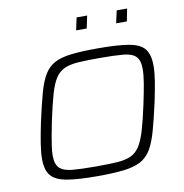

<svg xmlns="http://www.w3.org/2000/svg" viewBox="-94 -976 1031 1074"><g transform="rotate(-10 421.0 -439.5)"><path d="M373 8Q263 8 200 -3Q137 -14 110.5 -45.5Q84 -77 84 -140Q84 -177 92 -227.5Q100 -278 114 -345Q135 -440 152.5 -504Q170 -568 193.5 -606.5Q217 -645 254 -664Q291 -683 350.5 -689.5Q410 -696 499 -696Q612 -696 675 -685Q738 -674 763.5 -642Q789 -610 789 -546Q789 -508 781 -458.5Q773 -409 759 -343Q738 -249 720.5 -186.5Q703 -124 680 -85Q657 -46 619.5 -26Q582 -6 522.5 1Q463 8 373 8ZM373 -47Q444 -47 492.5 -50Q541 -53 572 -67Q603 -81 623.5 -112.5Q644 -144 660.5 -200Q677 -256 696 -344Q710 -410 718 -457.5Q726 -505 726 -539Q726 -589 704 -610.5Q682 -632 632.5 -636.5Q583 -641 500 -641Q427 -641 379 -638Q331 -635 299.5 -621Q268 -607 247.5 -575.5Q227 -544 211 -488Q195 -432 176 -344Q167 -300 160.5 -264Q154 -228 150 -199.5Q146 -171 146 -148Q146 -99 168.5 -77.5Q191 -56 240.5 -51.5Q290 -47 373 -47ZM624 -816 640 -887H699L685 -816ZM397 -816 412 -887H472L457 -816Z"/></g></svg>

Font: Saira Expanded Light
Style: Italic
Weight: 300
Width: 7
Italic angle: -12°
Designer: Hector Gatti with collaboration of the Omnibus-Type team
Foundry: Omnibus-Type
Version: Version 1.101